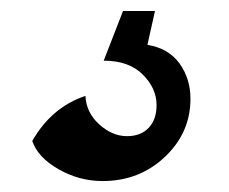

<svg xmlns="http://www.w3.org/2000/svg" viewBox="-20 -20 416 349"><path d="M166.5 309.1Q124 309.1 86.4 287.6Q48.8 266.1 38.6 236.3Q73.7 174.8 135.3 154.3Q136.7 184.6 160.4 206.1Q184.1 227.5 210.9 227.5Q235.8 227.5 250.2 212.4Q264.6 197.3 264.6 170.9Q264.6 140.6 239.5 115.5Q214.4 90.3 168.5 90.3L203.6 0H261.7L248 61.5Q286.6 67.9 306.4 95.5Q326.2 123 326.2 159.7Q326.2 221.2 279.8 265.1Q233.4 309.1 166.5 309.1Z"/></svg>

Font: Balgruf
Style: Regular
Weight: 500
Designer: Paul James MIller
Foundry: High-Logic / Made with FontCreator
Version: Version 1.201;March 28, 2021;FontCreator 13.0.0.2683 64-bit